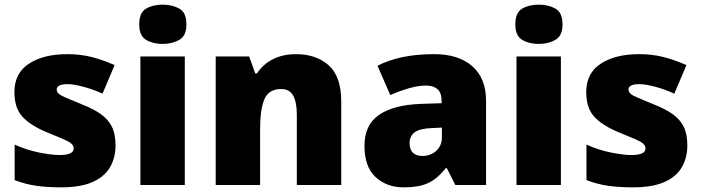

<svg xmlns="http://www.w3.org/2000/svg" viewBox="-20 -796 3017 826"><path d="M477 -170Q477 -118 453.5 -77Q430 -36 378.5 -13Q327 10 243 10Q184 10 137.5 3.5Q91 -3 43 -21V-174Q96 -150 150 -139.5Q204 -129 235 -129Q297 -129 297 -157Q297 -169 287 -178Q277 -187 251.5 -198Q226 -209 179 -228Q110 -257 76 -294.5Q42 -332 42 -400Q42 -481 104.5 -522Q167 -563 270 -563Q325 -563 373 -551Q421 -539 473 -516L421 -393Q380 -412 338 -423Q296 -434 271 -434Q224 -434 224 -411Q224 -401 232.5 -393Q241 -385 265 -375Q289 -365 335 -346Q383 -327 414.5 -304.5Q446 -282 461.5 -250.5Q477 -219 477 -170Z M680 -776Q721 -776 751.5 -759Q782 -742 782 -691Q782 -642 751.5 -624.5Q721 -607 680 -607Q638 -607 608.5 -624.5Q579 -642 579 -691Q579 -742 608.5 -759Q638 -776 680 -776ZM775 -553V0H584V-553Z M1254 -563Q1340 -563 1394 -515Q1448 -467 1448 -360V0H1257V-302Q1257 -357 1241 -385Q1225 -413 1190 -413Q1136 -413 1117.5 -369Q1099 -325 1099 -242V0H908V-553H1052L1078 -480H1085Q1111 -519 1153.5 -541Q1196 -563 1254 -563Z M1848 -563Q1953 -563 2012 -511Q2071 -459 2071 -363V0H1939L1902 -73H1898Q1875 -44 1850.5 -25.5Q1826 -7 1794 1.5Q1762 10 1716 10Q1644 10 1596 -34Q1548 -78 1548 -169Q1548 -258 1609.5 -301Q1671 -344 1788 -349L1880 -352V-360Q1880 -397 1862 -412.5Q1844 -428 1813 -428Q1780 -428 1740 -416.5Q1700 -405 1659 -387L1604 -513Q1652 -538 1712.5 -550.5Q1773 -563 1848 -563ZM1837 -245Q1785 -243 1763.5 -226.5Q1742 -210 1742 -180Q1742 -152 1757 -138.5Q1772 -125 1797 -125Q1832 -125 1856.5 -147Q1881 -169 1881 -204V-247Z M2298 -776Q2339 -776 2369.5 -759Q2400 -742 2400 -691Q2400 -642 2369.5 -624.5Q2339 -607 2298 -607Q2256 -607 2226.5 -624.5Q2197 -642 2197 -691Q2197 -742 2226.5 -759Q2256 -776 2298 -776ZM2393 -553V0H2202V-553Z M2937 -170Q2937 -118 2913.5 -77Q2890 -36 2838.5 -13Q2787 10 2703 10Q2644 10 2597.5 3.5Q2551 -3 2503 -21V-174Q2556 -150 2610 -139.5Q2664 -129 2695 -129Q2757 -129 2757 -157Q2757 -169 2747 -178Q2737 -187 2711.5 -198Q2686 -209 2639 -228Q2570 -257 2536 -294.5Q2502 -332 2502 -400Q2502 -481 2564.5 -522Q2627 -563 2730 -563Q2785 -563 2833 -551Q2881 -539 2933 -516L2881 -393Q2840 -412 2798 -423Q2756 -434 2731 -434Q2684 -434 2684 -411Q2684 -401 2692.5 -393Q2701 -385 2725 -375Q2749 -365 2795 -346Q2843 -327 2874.5 -304.5Q2906 -282 2921.5 -250.5Q2937 -219 2937 -170Z"/></svg>

Font: Noto Sans Lao Black
Style: Regular
Weight: 900
Designer: Monotype Design Team
Foundry: Monotype Imaging Inc.
Version: Version 2.003; ttfautohint (v1.8.4.7-5d5b)